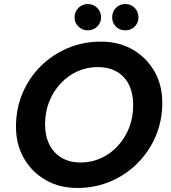

<svg xmlns="http://www.w3.org/2000/svg" viewBox="-20 -918 846 950"><path d="M363 12Q274 12 205.5 -27.5Q137 -67 98 -135.5Q59 -204 59 -291Q59 -379 91 -455.5Q123 -532 180.5 -589.5Q238 -647 314.5 -679.5Q391 -712 479 -712Q569 -712 637 -672.5Q705 -633 744 -565Q783 -497 783 -409Q783 -321 750.5 -244.5Q718 -168 660.5 -110.5Q603 -53 527 -20.5Q451 12 363 12ZM379 -114Q433 -114 480 -135.5Q527 -157 563 -196Q599 -235 619 -286.5Q639 -338 639 -397Q639 -455 619 -497Q599 -539 559.5 -562.5Q520 -586 462 -586Q409 -586 362 -564.5Q315 -543 279 -504Q243 -465 223 -414Q203 -363 203 -303Q203 -246 224 -203.5Q245 -161 284.5 -137.5Q324 -114 379 -114ZM414 -768Q387 -768 368 -786.5Q349 -805 349 -832Q349 -860 368 -879Q387 -898 414 -898Q442 -898 461 -879Q480 -860 480 -832Q480 -805 461 -786.5Q442 -768 414 -768ZM600 -768Q572 -768 553.5 -786.5Q535 -805 535 -832Q535 -860 553.5 -879Q572 -898 600 -898Q628 -898 646.5 -879Q665 -860 665 -832Q665 -805 646.5 -786.5Q628 -768 600 -768Z"/></svg>

Font: DM Sans 24pt ExtraBold
Style: Italic
Weight: 800
Italic angle: -10°
Designer: Colophon Foundry, Jonny Pinhorn
Foundry: Colophon Foundry
Version: Version 4.004;gftools[0.9.30]